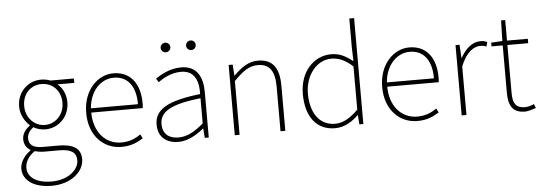

<svg xmlns="http://www.w3.org/2000/svg" viewBox="-60 -985 4058 1434"><g transform="rotate(-5 1969.0 -268.5)"><path d="M275 257C423 257 518 169 518 79C518 -1 465 -38 349 -38H232C151 -38 129 -71 129 -111C129 -147 151 -172 175 -191C199 -176 234 -167 264 -167C366 -167 445 -249 445 -354C445 -414 420 -463 383 -494H509V-527H333C318 -533 294 -540 264 -540C163 -540 83 -461 83 -354C83 -290 117 -238 150 -209V-205C127 -189 92 -156 92 -108C92 -68 112 -40 139 -24V-20C90 15 59 64 59 110C59 198 141 257 275 257ZM264 -200C188 -200 121 -263 121 -354C121 -449 186 -507 264 -507C343 -507 408 -448 408 -354C408 -263 341 -200 264 -200ZM277 225C162 225 97 177 97 107C97 68 118 24 170 -12C199 -4 227 -2 234 -2H354C437 -2 481 22 481 84C481 153 403 225 277 225Z M819 13C897 13 942 -13 982 -37L966 -68C926 -39 881 -20 821 -20C697 -20 616 -122 616 -262H1002C1004 -274 1004 -286 1004 -297C1004 -453 927 -540 805 -540C688 -540 578 -434 578 -262C578 -90 686 13 819 13ZM616 -294C627 -427 711 -507 805 -507C904 -507 969 -437 969 -294Z M1246 13C1316 13 1382 -26 1436 -70H1439L1444 0H1474V-341C1474 -448 1436 -540 1313 -540C1226 -540 1154 -496 1120 -472L1138 -444C1172 -470 1235 -507 1310 -507C1419 -507 1441 -414 1438 -329C1201 -302 1094 -247 1094 -130C1094 -30 1164 13 1246 13ZM1249 -20C1185 -20 1131 -50 1131 -131C1131 -220 1209 -273 1438 -298V-109C1369 -50 1313 -20 1249 -20ZM1211 -662C1231 -662 1247 -678 1247 -698C1247 -718 1231 -734 1211 -734C1191 -734 1174 -718 1174 -698C1174 -678 1191 -662 1211 -662ZM1401 -662C1422 -662 1437 -678 1437 -698C1437 -718 1422 -734 1401 -734C1381 -734 1365 -718 1365 -698C1365 -678 1381 -662 1401 -662Z M1669 -527V0H1705V-403C1772 -472 1820 -507 1885 -507C1975 -507 2012 -450 2012 -334V0H2048V-339C2048 -475 1997 -540 1889 -540C1816 -540 1761 -498 1707 -444H1705L1699 -527Z M2202 -262C2202 -84 2288 13 2420 13C2493 13 2552 -26 2596 -70H2598L2603 0H2633V-794H2597V-573L2600 -474C2599 -475 2598 -476 2597 -476C2544 -517 2501 -540 2438 -540C2310 -540 2202 -432 2202 -262ZM2240 -262C2240 -397 2325 -507 2436 -507C2491 -507 2539 -487 2597 -435V-111C2539 -53 2484 -20 2423 -20C2306 -20 2240 -118 2240 -262Z M3038 13C3116 13 3161 -13 3201 -37L3185 -68C3145 -39 3100 -20 3040 -20C2916 -20 2835 -122 2835 -262H3221C3223 -274 3223 -286 3223 -297C3223 -453 3146 -540 3024 -540C2907 -540 2797 -434 2797 -262C2797 -90 2905 13 3038 13ZM2835 -294C2846 -427 2930 -507 3024 -507C3123 -507 3188 -437 3188 -294Z M3370 0H3406V-364C3447 -468 3505 -505 3552 -505C3573 -505 3582 -503 3599 -496L3608 -529C3590 -538 3575 -540 3557 -540C3494 -540 3443 -492 3408 -428H3406L3400 -527H3370Z M3637 -522V-494H3721V-140C3721 -48 3747 13 3845 13C3863 13 3896 4 3927 -7L3915 -37C3896 -28 3868 -20 3848 -20C3771 -20 3756 -67 3756 -135V-494H3912V-527H3756V-681H3725L3721 -527Z"/></g></svg>

Font: Kinto Sans Thin
Style: Regular
Weight: 100
Designer: Authors: Ryoko NISHIZUKA  (kana & ideographs); Paul D. Hunt (Latin, Greek & Cyrillic); Wenlong ZHANG  (bopomofo); Sandol
Foundry: Adobe Systems Incorporated, ookami Inc.
Version: Version 0.001